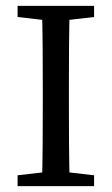

<svg xmlns="http://www.w3.org/2000/svg" viewBox="-20 -635 382 655"><path d="M40 0V-37L161 -51H180L301 -37V0ZM123 0Q125 -69 125.5 -140.5Q126 -212 126 -285V-330Q126 -401 125.5 -472.5Q125 -544 123 -615H218Q216 -545 215.5 -473.5Q215 -402 215 -330V-285Q215 -214 215.5 -142.5Q216 -71 218 0ZM40 -577V-615H301V-577L180 -563H161Z"/></svg>

Font: Lisu Bosa Light
Style: Regular
Weight: 300
Designer: David Morse, Annie Olsen, Victor Gaultney, Frank Grießhammer (Latin)
Foundry: SIL International
Version: Version 2.000